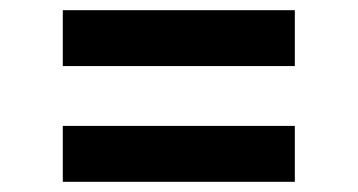

<svg xmlns="http://www.w3.org/2000/svg" viewBox="-20 -477 703 377"><path d="M103.3 -120V-229.8H558.9V-120ZM103.3 -347.3V-457H558.9V-347.3Z"/></svg>

Font: Inter UI Semi Bold
Style: Regular
Weight: 600
Designer: Rasmus Andersson
Foundry: rsms
Version: 3.2;8d6f07862